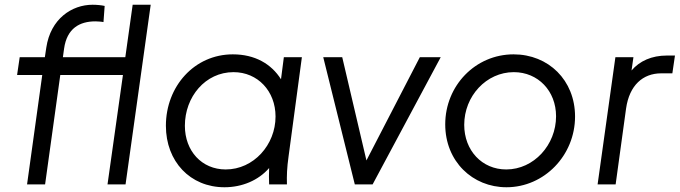

<svg xmlns="http://www.w3.org/2000/svg" viewBox="-20 -777 2864 809"><path d="M94 0H170L234 -461H498L433 0H509L615 -757H539L508 -536H245L250 -572C262 -658 316 -687 382 -687C387 -687 407 -686 416 -684L421 -752C408 -755 388 -757 370 -757C283 -757 193 -698 175 -576L169 -536H63L52 -461H158Z M926 12C1000 12 1069 -17 1114 -69C1113 -44 1113 -23 1114 0H1189C1188 -37 1189 -69 1196 -119L1252 -536H1176L1164 -443C1123 -508 1054 -548 961 -548C799 -548 679 -413 679 -247C679 -97 781 12 926 12ZM759 -247C759 -369 845 -473 964 -473C1066 -473 1141 -393 1141 -286C1141 -167 1049 -63 931 -63C830 -63 759 -141 759 -247Z M1475 0H1550L1837 -536H1749L1524 -101L1422 -536H1342Z M2114 12C2273 12 2403 -122 2403 -286C2403 -439 2291 -548 2144 -548C1983 -548 1856 -416 1856 -253C1856 -97 1971 12 2114 12ZM1936 -251C1936 -372 2029 -473 2145 -473C2247 -473 2323 -394 2323 -287C2323 -167 2230 -63 2113 -63C2011 -63 1936 -143 1936 -251Z M2498 0H2574L2618 -320C2632 -418 2689 -468 2766 -468H2813L2824 -543H2790C2726 -543 2675 -520 2641 -480L2649 -536H2573Z"/></svg>

Font: Mluvka
Style: Italic
Weight: 400
Italic angle: -8°
Designer: Modified by Jiří Krblich, Original typeface by Gumpita Rahayu
Foundry: Gumpita Rahayu & Jiří Krblich
Version: Version 2.000;Glyphs 3.1.1 (3134)